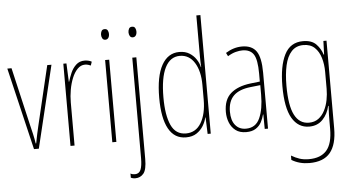

<svg xmlns="http://www.w3.org/2000/svg" viewBox="-61 -938 2244 1226"><g transform="rotate(-5 1060.5 -325.0)"><path d="M130 -66 5 -593H32L119 -218Q126 -190 132.5 -161.5Q139 -133 144 -101H147Q153 -132 159 -161Q165 -190 172 -218L261 -593H288L161 -66Z M501 -601Q511 -601 523.5 -598.5Q536 -596 546 -590L538 -566Q532 -569 522 -572Q512 -575 501 -575Q474 -575 453 -553.5Q432 -532 418 -497.5Q404 -463 397 -422.5Q390 -382 390 -343V-66H364V-593H384L389 -475H391Q399 -502 411.5 -531Q424 -560 446 -580.5Q468 -601 501 -601Z M646 -790Q660 -790 665.5 -779.5Q671 -769 671 -757Q671 -741 664 -731.5Q657 -722 645 -722Q632 -722 626 -732.5Q620 -743 620 -756Q620 -768 625.5 -779Q631 -790 646 -790ZM658 -593V-66H632V-593Z M796 -756Q796 -768 801.5 -779Q807 -790 822 -790Q836 -790 841.5 -779.5Q847 -769 847 -757Q847 -741 840 -731.5Q833 -722 821 -722Q808 -722 802 -732.5Q796 -743 796 -756ZM759 176Q749 176 742 174Q735 172 730 170V143Q742 150 758 150Q785 150 795.5 125.5Q806 101 806 51V-593H832V59Q832 127 811.5 151.5Q791 176 759 176Z M1104 -56Q1030 -56 992.5 -124Q955 -192 955 -322Q955 -460 995 -531.5Q1035 -603 1108 -603Q1146 -603 1172.5 -586.5Q1199 -570 1215.5 -545Q1232 -520 1237 -495H1239Q1238 -514 1237.5 -530.5Q1237 -547 1237 -563V-826H1263V-66H1243L1239 -172H1237Q1231 -145 1215 -118.5Q1199 -92 1172 -74Q1145 -56 1104 -56ZM1106 -81Q1169 -81 1203 -137.5Q1237 -194 1237 -287V-381Q1237 -469 1203 -523.5Q1169 -578 1109 -578Q1047 -578 1014.5 -513Q982 -448 982 -322Q982 -208 1011 -144.5Q1040 -81 1106 -81Z M1510 -603Q1573 -603 1601.5 -562.5Q1630 -522 1630 -424V-66H1609L1608 -159H1606Q1600 -134 1587.5 -110.5Q1575 -87 1551.5 -71.5Q1528 -56 1490 -56Q1448 -56 1422 -76Q1396 -96 1383.5 -127.5Q1371 -159 1371 -195Q1371 -274 1416 -313.5Q1461 -353 1543 -363L1604 -370V-421Q1604 -511 1582 -544.5Q1560 -578 1510 -578Q1492 -578 1468 -572Q1444 -566 1416 -549L1405 -571Q1456 -603 1510 -603ZM1542 -340Q1468 -332 1432.5 -296.5Q1397 -261 1397 -195Q1397 -139 1422 -108.5Q1447 -78 1490 -78Q1553 -78 1579 -136Q1605 -194 1605 -286V-347Z M1901 -603Q1957 -603 1985.5 -573Q2014 -543 2025 -506H2028L2031 -593H2051V-31Q2051 72 2008.5 124Q1966 176 1874 176Q1811 176 1761 146V118Q1788 134 1814 142.5Q1840 151 1874 151Q1949 151 1987 108Q2025 65 2025 -31V-78Q2025 -101 2025.5 -123.5Q2026 -146 2028 -177H2025Q2014 -126 1980.5 -91Q1947 -56 1894 -56Q1823 -56 1784 -122.5Q1745 -189 1745 -328Q1745 -456 1782 -529.5Q1819 -603 1901 -603ZM1901 -578Q1854 -578 1825 -546.5Q1796 -515 1783.5 -459Q1771 -403 1771 -328Q1771 -201 1802 -141Q1833 -81 1894 -81Q1930 -81 1955 -99.5Q1980 -118 1995.5 -148.5Q2011 -179 2018 -215Q2025 -251 2025 -287V-395Q2025 -444 2012.5 -485.5Q2000 -527 1973 -552.5Q1946 -578 1901 -578Z"/></g></svg>

Font: Noto Sans Malayalam UI ExtraCondensed Thin
Style: Regular
Weight: 100
Width: 2
Designer: Jelle Bosma - Monotype Design Team
Foundry: Monotype Imaging Inc.
Version: Version 2.104; ttfautohint (v1.8.4.7-5d5b)